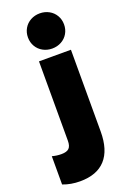

<svg xmlns="http://www.w3.org/2000/svg" viewBox="-232 -820 731 1103"><g transform="rotate(-20 133.5 -269.0)"><path d="M-48.8 206.1V33.2Q-21.5 41 7.8 41Q40.5 41 54.4 27.3Q68.4 13.7 68.4 -18.6V-503.9H263.7V-3.9Q263.7 108.9 211.2 166.7Q158.7 224.6 55.7 224.6Q-1 224.6 -48.8 206.1ZM55.7 -654.3Q55.7 -684.6 70.1 -709.2Q84.5 -733.9 109.9 -747.8Q135.3 -761.7 166 -761.7Q196.8 -761.7 222.2 -747.8Q247.6 -733.9 262 -709.2Q276.4 -684.6 276.4 -654.3Q276.4 -624 262 -599.4Q247.6 -574.7 222.2 -560.8Q196.8 -546.9 166 -546.9Q135.3 -546.9 109.9 -560.8Q84.5 -574.7 70.1 -599.4Q55.7 -624 55.7 -654.3Z"/></g></svg>

Font: Wanted Sans ExtraBlack
Style: Regular
Weight: 900
Designer: Original Design by Kil Hyung-jin and Kang Hanbin, Wanted Lab, Inc; Hangeul from Source Han Sans by Jang Soo-young and Ka
Foundry: Wanted Lab, Inc.
Version: Version 1.001